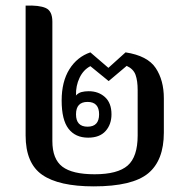

<svg xmlns="http://www.w3.org/2000/svg" viewBox="-20 -652 665 682"><path d="M313 10Q189 10 130 -31Q71 -72 71 -171V-632Q119 -634 142.5 -623.5Q166 -613 166 -575V-151Q166 -87 201.5 -60Q237 -33 316 -33Q398 -33 433.5 -64Q469 -95 469 -171V-332Q469 -365 461.5 -386Q454 -407 430 -418L366 -364L301 -417Q276 -404 262.5 -375.5Q249 -347 250 -314L249 -312Q258 -322 269.5 -325Q281 -328 295 -328Q330 -328 353 -307Q376 -286 376 -246Q376 -210 355 -186.5Q334 -163 293 -163Q248 -163 223.5 -194.5Q199 -226 199 -295Q199 -362 226.5 -406Q254 -450 301 -466L365 -411L426 -466Q504 -454 533 -410.5Q562 -367 562 -303V-181Q562 -82 506 -36Q450 10 313 10ZM291 -202Q332 -202 332 -246Q332 -290 291 -290Q250 -290 250 -246Q250 -202 291 -202Z"/></svg>

Font: Noto Serif Thai SemiCondensed Medium
Style: Regular
Weight: 500
Width: 4
Designer: Monotype Design Team
Foundry: Monotype Imaging Inc.
Version: Version 2.002; ttfautohint (v1.8.4.7-5d5b)